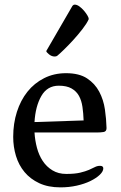

<svg xmlns="http://www.w3.org/2000/svg" viewBox="-20 -793 521 829"><path d="M37 -202Q37 -260 53 -310Q69 -360 98.5 -397Q128 -434 170.5 -455.5Q213 -477 265 -477Q322 -477 356 -454.5Q390 -432 408.5 -397Q427 -362 433 -320.5Q439 -279 440 -240Q440 -225 427 -223Q414 -221 400 -221H129Q131 -187 139.5 -155Q148 -123 164.5 -98Q181 -73 206.5 -57.5Q232 -42 266 -42Q303 -42 326 -47.5Q349 -53 364 -59.5Q379 -66 389.5 -71.5Q400 -77 412 -77Q426 -77 426 -66Q426 -53 411 -38.5Q396 -24 370.5 -11.5Q345 1 311.5 8.5Q278 16 241 16Q188 16 149.5 -2Q111 -20 86 -50Q61 -80 49 -119.5Q37 -159 37 -202ZM341 -273Q340 -304 336 -331.5Q332 -359 321 -379Q310 -399 289 -411Q268 -423 234 -423Q184 -423 158.5 -378.5Q133 -334 129 -266ZM216 -549Q203 -549 191.5 -558.5Q180 -568 180 -572V-573L293 -768Q297 -773 303 -773Q312 -773 322.5 -765.5Q333 -758 342 -747.5Q351 -737 357 -727Q363 -717 363 -712V-710Q355 -692 336.5 -668Q318 -644 297 -621Q276 -598 256.5 -579Q237 -560 227 -552Q223 -549 216 -549Z"/></svg>

Font: Asar
Style: Regular
Weight: 400
Designer: Eben Sorkin
Foundry: Eben Sorkin, Pria Ravichandran
Version: Version 1.003; ttfautohint (v1.3) -l 8 -r 50 -G 0 -x 0 -H 45